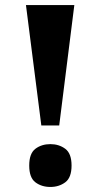

<svg xmlns="http://www.w3.org/2000/svg" viewBox="-20 -734 398 762"><path d="M144 -236 83 -714H275L215 -236ZM180 8Q145 8 120.5 -10.5Q96 -29 96 -77Q96 -125 120.5 -143.5Q145 -162 180 -162Q214 -162 239 -143.5Q264 -125 264 -77Q264 -29 239 -10.5Q214 8 180 8Z"/></svg>

Font: Noto Serif Hebrew Condensed Black
Style: Regular
Weight: 900
Width: 3
Designer: Monotype Design Team
Foundry: Monotype Imaging Inc.
Version: Version 2.004; ttfautohint (v1.8.4.7-5d5b)